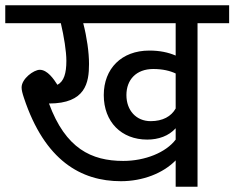

<svg xmlns="http://www.w3.org/2000/svg" viewBox="-40 -709 890 729"><path d="M191 -621C203 -570 212 -514 212 -478C212 -431 203 -400 178 -387C164 -409 140 -444 111 -444C88 -444 42 -410 42 -377C42 -367 45 -355 51 -337C130 -99 268 -21 419 -21C502 -21 579 -51 627 -100V0H710V-621H830V-689H-20V-621ZM298 -466C298 -510 290 -567 276 -621H627V-498C599 -510 567 -517 527 -517C421 -517 354 -448 354 -348C354 -246 421 -179 519 -179C562 -179 601 -193 627 -222V-179C590 -130 511 -98 428 -98C307 -98 209 -145 146 -316C285 -316 298 -395 298 -466ZM440 -348C440 -406 477 -447 542 -447C578 -447 606 -440 627 -430V-297C610 -267 578 -249 532 -249C477 -249 440 -290 440 -348Z"/></svg>

Font: FiraGO Unicode
Style: Regular
Weight: 400
Designer: bBox Type
Foundry: bBox Type GmbH
Version: Version 1.001;PS 001.001;hotconv 1.0.88;makeotf.lib2.5.64775